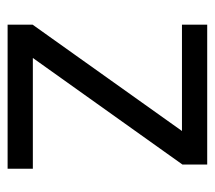

<svg xmlns="http://www.w3.org/2000/svg" viewBox="-50 -515 565 505"><g transform="rotate(90 232.5 -262.5)"><path d="M44.9 0V-65.8L334.5 -472.6L333.8 -458.6H44.9V-525H412.8V-459.9L127.2 -59L123.2 -66.4H423.8V0Z"/></g></svg>

Font: Lexend Medium
Style: Regular
Weight: 500
Designer: Bonnie Shaver-Troup, Thomas Jockin
Foundry: Lexend
Version: Version 1.005